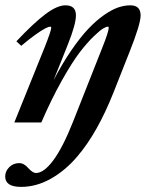

<svg xmlns="http://www.w3.org/2000/svg" viewBox="-28 -465 554 729"><path d="M26.4 0 141.6 -285.6Q166.5 -348.6 166.5 -359.4Q166.5 -363.8 162.1 -363.8Q157.2 -363.8 144.8 -357.7Q132.3 -351.6 107.4 -334Q82.5 -316.4 52.7 -291L34.2 -308.1Q99.1 -377 144 -410.9Q189 -444.8 220.7 -444.8Q260.3 -444.8 260.3 -406.7Q260.3 -372.6 229 -294.4L175.3 -160.2Q208.5 -224.1 243.2 -274.4Q277.8 -324.7 307.9 -356.2Q337.9 -387.7 367.4 -408.2Q397 -428.7 420.9 -436.8Q444.8 -444.8 466.8 -444.8Q505.9 -444.8 505.9 -406.7Q505.9 -373.5 463.9 -268.1L403.3 -114.7Q341.8 40 266.1 128.4Q220.2 182.6 165 213.6Q109.9 244.6 52.2 244.6Q-8.3 244.6 -8.3 205.1Q-8.3 185.1 7.1 169.7Q22.5 154.3 44.9 154.3Q63 154.3 79.1 172.9Q96.2 191.9 108.4 191.9Q138.7 191.9 174.8 143.1Q210.9 94.2 249 -2L359.9 -282.7Q384.8 -344.7 384.8 -359.9Q384.8 -363.8 380.9 -363.8Q376 -363.8 364.3 -357.2Q352.5 -350.6 327.6 -326.7Q302.7 -302.7 274.4 -265.9Q246.1 -229 206.8 -159.2Q167.5 -89.4 128.9 0Z"/></svg>

Font: Elstob
Style: Bold Italic
Weight: 700
Italic angle: -20°
Designer: Peter S. Baker
Version: Version 1.015